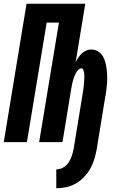

<svg xmlns="http://www.w3.org/2000/svg" viewBox="-26 -755 646 1020"><path d="M273 245V145Q292 145 309.5 135Q327 125 338 108.5Q349 92 355 74Q361 56 365 37L412 -250Q413 -257 414.5 -265Q416 -273 416.5 -280.5Q417 -288 418.5 -295.5Q420 -303 420 -310.5Q420 -318 421 -325.5Q422 -333 422 -340.5Q422 -348 422 -355.5Q422 -363 420.5 -370Q419 -377 416.5 -384.5Q414 -392 407 -392Q399 -392 392 -386Q385 -380 380.5 -373Q376 -366 373 -358.5Q370 -351 367 -343.5Q364 -336 362 -328Q360 -320 358 -312.5Q356 -305 355 -297Q354 -289 352 -281L306 0H182L287 -635H222L117 0H-6L115 -735H427L376 -425Q382 -437 390 -449Q398 -461 408.5 -471Q419 -481 432 -486.5Q445 -492 458 -492Q478 -492 494 -482.5Q510 -473 519.5 -457.5Q529 -442 533.5 -424.5Q538 -407 540.5 -388Q543 -369 543.5 -350Q544 -331 542.5 -311.5Q541 -292 538.5 -272.5Q536 -253 532 -234L488 37Q483 63 475.5 89Q468 115 454.5 139.5Q441 164 421 185Q401 206 376.5 220Q352 234 325.5 239.5Q299 245 273 245Z"/></svg>

Font: Iosevka Heavy Extended Oblique
Style: Regular
Weight: 900
Width: 7
Italic angle: -9°
Monospace: yes
Designer: Belleve Invis
Foundry: Belleve Invis
Version: Version 32.5.0; ttfautohint (v1.8.4)